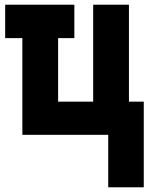

<svg xmlns="http://www.w3.org/2000/svg" viewBox="-20 -573 640 816"><path d="M591 223V-141H528V-553H376V-141H227V-411H296V-553H2V-411H75V0H440V223Z"/></svg>

Font: Noto Sans Mono UI ExtraBold
Style: Regular
Weight: 800
Designer: Monotype Design team
Foundry: Monotype Imaging Inc.
Version: 1.000